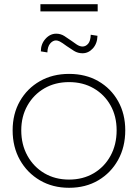

<svg xmlns="http://www.w3.org/2000/svg" viewBox="-20 -882 655 912"><path d="M308 10Q230 10 169.5 -25.5Q109 -61 74.5 -122.5Q40 -184 40 -263Q40 -341 74.5 -401.5Q109 -462 169.5 -496.5Q230 -531 308 -531Q387 -531 447 -496.5Q507 -462 541 -401.5Q575 -341 575 -263Q575 -184 541 -122.5Q507 -61 447 -25.5Q387 10 308 10ZM308 -29Q374 -29 425 -59Q476 -89 505 -142Q534 -195 534 -263Q534 -330 505 -381.5Q476 -433 425 -462.5Q374 -492 308 -492Q242 -492 191 -462.5Q140 -433 110.5 -381Q81 -329 81 -263Q81 -195 110.5 -142Q140 -89 191 -59Q242 -29 308 -29ZM372 -629Q350 -629 332 -640Q314 -651 297 -663Q274 -680 264 -685Q254 -690 246 -690Q231 -690 218.5 -675.5Q206 -661 205 -633L174 -638Q174 -673 196 -697.5Q218 -722 247 -722Q268 -722 285.5 -711Q303 -700 321 -687Q330 -680 344.5 -670.5Q359 -661 372 -661Q387 -661 398.5 -674Q410 -687 411 -717L443 -712Q442 -675 421 -652Q400 -629 372 -629ZM172 -828V-862H444V-828Z"/></svg>

Font: Readex Pro Light
Style: Regular
Weight: 300
Designer: Bonnie Shaver-Troup, Thomas Jockin
Foundry: Lexend
Version: Version 1.200; ttfautohint (v1.8.3)